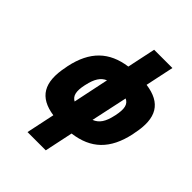

<svg xmlns="http://www.w3.org/2000/svg" viewBox="-238 -808 1115 1115"><g transform="rotate(45 319.5 -250.0)"><path d="M80 -256 78 -244C46 -92 94 -15 223 4L186 179H336L373 4C513 -14 594 -91 627 -244L629 -256C662 -409 613 -486 481 -504L518 -679H368L331 -504C194 -485 112 -408 80 -256ZM229 -248 230 -252C243 -312 264 -345 300 -360L254 -140C224 -156 216 -188 229 -248ZM403 -138 451 -362C484 -347 491 -314 478 -252L477 -248C464 -186 442 -153 403 -138Z"/></g></svg>

Font: LT Wave Mono Black
Style: Italic
Weight: 900
Designer: Daniel Lyons
Version: Version 2.5 (Glyphs App)